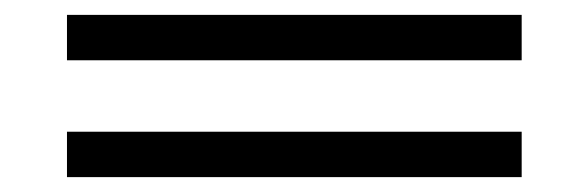

<svg xmlns="http://www.w3.org/2000/svg" viewBox="-20 -492 790 258"><path d="M681 -254H70V-315H681ZM681 -411H70V-472H681Z"/></svg>

Font: Kaisei Tokumin ExtraBold
Style: Regular
Weight: 800
Designer: Font-Kai, 金井和夫
Foundry: KAZUO KANAI
Version: Version 5.003